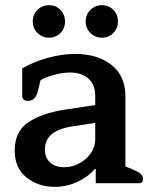

<svg xmlns="http://www.w3.org/2000/svg" viewBox="-20 -710 589 744"><path d="M107 -627Q107 -654 125.5 -672Q144 -690 170 -690Q196 -690 214 -672Q232 -654 232 -627Q232 -600 214 -582Q196 -564 170 -564Q144 -564 125.5 -582Q107 -600 107 -627ZM312 -627Q312 -654 330.5 -672Q349 -690 375 -690Q401 -690 419 -672Q437 -654 437 -627Q437 -600 419 -582Q401 -564 375 -564Q349 -564 330.5 -582Q312 -600 312 -627ZM37 -126Q37 -202 91 -237Q145 -272 231 -285L349 -303V-339Q349 -381 323 -405Q297 -429 251 -429Q223 -429 189.5 -420Q156 -411 137 -399L127 -358Q122 -338 112.5 -328.5Q103 -319 88 -319Q77 -319 71.5 -324.5Q66 -330 66 -338V-445Q109 -470 164 -485.5Q219 -501 271 -501Q358 -501 412 -458.5Q466 -416 466 -336V-65L498 -52Q518 -43 526 -35.5Q534 -28 534 -17Q534 0 519 0H351V-55H347Q321 -24 279.5 -5Q238 14 192 14Q128 14 82.5 -22.5Q37 -59 37 -126ZM349 -169V-234L253 -219Q154 -202 154 -131Q154 -99 174 -80.5Q194 -62 229 -62Q260 -62 287.5 -77Q315 -92 332 -116.5Q349 -141 349 -169Z"/></svg>

Font: Maitree Semibold
Style: Regular
Weight: 600
Designer: CadsonDemak Team
Foundry: CadsonDemak
Version: Version 1.010